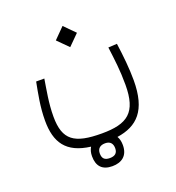

<svg xmlns="http://www.w3.org/2000/svg" viewBox="-131 -539 848 927"><g transform="rotate(-20 293.0 -75.5)"><path d="M289.1 283.7C337.4 283.7 371.1 259.3 371.1 205.1C371.1 186.5 367.2 170.9 359.9 159.2C464.8 143.6 527.3 85 527.3 -71.8C527.3 -129.9 520.5 -197.8 511.2 -264.2L466.3 -261.7C475.1 -192.4 482.4 -138.7 482.4 -64.9C482.4 78.6 427.2 117.7 295.4 117.7C155.3 117.7 103 83 103 -38.6C103 -107.9 115.7 -169.9 124.5 -226.6H82.5C71.3 -167.5 58.1 -105 58.1 -33.7C58.1 77.6 100.6 144 224.1 159.7C216.8 171.9 212.4 187 212.4 205.1C212.4 256.3 237.8 283.7 289.1 283.7ZM293.9 -326.2 348.1 -380.4 293.9 -435.1 239.7 -380.4ZM291 242.7C264.6 242.7 252.4 231.4 252.4 205.1C252.4 179.7 268.1 167.5 293 167.5C318.8 167.5 331.1 182.1 331.1 206.5C331.1 231.9 316.4 242.7 291 242.7Z"/></g></svg>

Font: Cascadia Code PL ExtraLight
Style: Regular
Weight: 200
Monospace: yes
Designer: Aaron Bell
Foundry: Saja Typeworks
Version: Version 2404.023